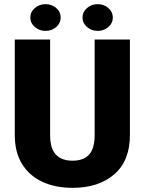

<svg xmlns="http://www.w3.org/2000/svg" viewBox="-20 -903 705 933"><path d="M439.9 -710.9H611.3V-246.6Q611.3 -121.6 535.2 -55.9Q459 9.8 332.5 9.8Q249 9.8 185.8 -19.5Q122.6 -48.8 87.2 -106.2Q51.8 -163.6 51.8 -246.6V-710.9H223.6V-246.6Q223.6 -180.7 252 -151.4Q280.3 -122.1 332.5 -122.1Q385.3 -122.1 412.6 -151.4Q439.9 -180.7 439.9 -246.6ZM127.4 -817.9Q127.4 -845.2 149.4 -864Q171.4 -882.8 201.2 -882.8Q231.4 -882.8 253.2 -864Q274.9 -845.2 274.9 -817.9Q274.9 -790.5 253.2 -771.7Q231.4 -752.9 201.2 -752.9Q171.4 -752.9 149.4 -771.7Q127.4 -790.5 127.4 -817.9ZM380.9 -817.9Q380.9 -845.2 402.8 -864Q424.8 -882.8 454.6 -882.8Q484.9 -882.8 506.6 -864Q528.3 -845.2 528.3 -817.9Q528.3 -790.5 506.6 -771.7Q484.9 -752.9 454.6 -752.9Q424.8 -752.9 402.8 -771.7Q380.9 -790.5 380.9 -817.9Z"/></svg>

Font: Vazirmatn RD UI FD Black
Style: Regular
Weight: 900
Designer: Saber Rastikerdar
Foundry: Saber Rastikerdar
Version: Version 33.003